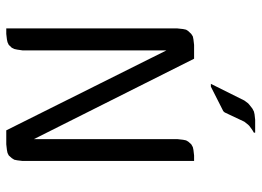

<svg xmlns="http://www.w3.org/2000/svg" viewBox="-128 -686 814 597"><g transform="rotate(90 278.5 -387.0)"><path d="M67.9 0V-532.2L69.8 -549.8L71.8 -559.1L76.2 -565.9L85 -575.2L92.8 -580.1L102.1 -582L119.1 -584H162.1L412.1 -85.9V-532.2L414.1 -549.8L416 -559.1L419.9 -565.9L428.2 -575.2L437 -580.1L445.8 -582L462.9 -584H480V-50.8L478 -34.2L476.1 -24.9L471.2 -17.1L462.9 -7.8L455.1 -3.9L445.8 -2L428.2 0H384.8L136.2 -498V-50.8L133.8 -34.2L131.8 -24.9L127.9 -17.1L119.1 -7.8L110.8 -3.9L102.1 -2L85 0ZM240.2 -636.2 292 -740.2 300.8 -752 305.2 -755.9 316.9 -765.1 326.2 -770 335 -772 352.1 -773.9H392.1V-770L383.8 -765.1L371.1 -755.9L367.2 -752L357.9 -740.2L329.1 -679.2L325.2 -674.8L249 -636.2Z"/></g></svg>

Font: Petahja
Style: Regular
Weight: 400
Designer: T. Christopher White
Version: Version 1.1